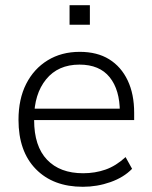

<svg xmlns="http://www.w3.org/2000/svg" viewBox="-20 -709 583 737"><path d="M298 8Q184 8 117.5 -60Q51 -128 51 -249Q51 -329 80.5 -387Q110 -445 163 -477.5Q216 -510 286 -510Q353 -510 399 -481.5Q445 -453 470 -400.5Q495 -348 495 -276V-248H95V-292H457L440 -279Q440 -364 401 -412.5Q362 -461 285 -461Q203 -461 157 -404.5Q111 -348 111 -255V-248Q111 -148 160.5 -96Q210 -44 299 -44Q345 -44 385 -58Q425 -72 462 -106L487 -61Q455 -28 404 -10Q353 8 298 8ZM247 -614V-689H325V-614Z"/></svg>

Font: Mulish ExtraLight Light
Style: Regular
Weight: 300
Version: Version 3.603